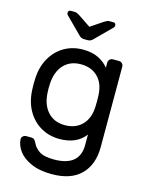

<svg xmlns="http://www.w3.org/2000/svg" viewBox="-137 -816 872 1121"><g transform="rotate(15 299.0 -255.0)"><path d="M230 -609 138 -701Q133 -706 133 -714Q133 -730 149 -730H170Q179 -730 185 -727.5Q191 -725 201 -719L277 -668L353 -719Q363 -725 369 -727.5Q375 -730 384 -730H405Q421 -730 421 -714Q421 -706 416 -701L324 -609Q314 -598 306 -594Q298 -590 287 -590H267Q256 -590 248 -594Q240 -598 230 -609ZM432 -462V-493Q432 -504 440 -512Q448 -520 459 -520H496Q507 -520 515 -512Q523 -504 523 -493V-7Q523 99 463 159.5Q403 220 287 220Q212 220 161 197Q110 174 85.5 140Q61 106 59 71Q58 60 66.5 52Q75 44 86 44H116Q128 44 135 50Q142 56 149 71Q159 94 187 114Q215 134 277 134Q432 134 432 5V-58Q381 10 277 10Q215 10 164.5 -19Q114 -48 83.5 -101.5Q53 -155 50 -227L49 -260L50 -293Q53 -365 83.5 -418.5Q114 -472 164 -501Q214 -530 277 -530Q333 -530 371.5 -510.5Q410 -491 432 -462ZM141 -288 140 -260 141 -232Q145 -160 183.5 -118Q222 -76 287 -76Q351 -76 390 -115.5Q429 -155 432 -224Q433 -234 433 -260Q433 -286 432 -296Q429 -366 390 -405Q351 -444 287 -444Q222 -444 183.5 -402Q145 -360 141 -288Z"/></g></svg>

Font: Contemporary
Style: Regular
Weight: 400
Designer: Victor Tran
Foundry: Victor Tran
Version: Version 1.100